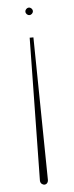

<svg xmlns="http://www.w3.org/2000/svg" viewBox="-52 -739 294 767"><g transform="rotate(-5 95.0 -355.0)"><path d="M94 -680C102 -680 109 -687 109 -695C109 -703 102 -710 94 -710C86 -710 79 -703 79 -695C79 -687 86 -680 94 -680ZM78 -18C78 -5 89 0 95 0C102 0 110 -6 110 -18L102 -590H87Z"/></g></svg>

Font: Advent Pro
Style: Thin
Weight: 100
Designer: Andreas Kalpakidis
Foundry: Andreas Kalpakidis
Version: Version 2.002 2007